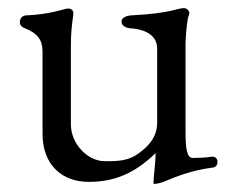

<svg xmlns="http://www.w3.org/2000/svg" viewBox="-20 -435 567 474"><path d="M434 -415C417 -415 402.9 -401.9 303 -397C299 -396.8 280 -394 280 -382C280 -368 298 -365 303 -365C323 -364 368 -356 368 -315V-132C368 -91 338 -68 323 -57C298 -38 273 -37 239 -37C196 -37 155 -80 155 -128V-323C155 -353 157 -369 161 -400C162 -410 156 -414 147 -414C141 -414 104 -399.2 44 -397C38.9 -396.8 29 -393 29 -380C29 -370 39 -366 42 -365C72 -353 85 -337 85 -308V-105C85 -27 134 14 199 14C261 14 312 -6 364 -57V-51C364 -34 359 2 359 15C359 18 358 19 362 19C368 19 382 15 386 13C415 1 451 -14 503 -21C508 -21 517 -24 517 -35C517 -47 507 -49 502 -48C492 -46 466 -45 456 -45C440 -45 438 -73 438 -114V-326C438 -342 442 -390 446 -397C451 -405 443 -415 434 -415Z"/></svg>

Font: EB Garamond 12
Style: Regular
Weight: 400
Version: Version 0.016+